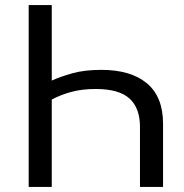

<svg xmlns="http://www.w3.org/2000/svg" viewBox="-20 -733 723 753"><path d="M92.5 0V-713H183V-417Q216 -432 263.5 -445.5Q311 -459 377.5 -459Q493 -459 556.2 -406.2Q619.5 -353.5 619.5 -247.5V0H529V-235.5Q529 -309 488 -346.5Q447 -384 355 -384Q301 -384 258.5 -372.2Q216 -360.5 183 -342.5V0Z"/></svg>

Font: Heraclito
Style: Regular
Weight: 400
Designer: Kostas Bartsokas (font) & Cristiano Sobral (main changes)
Foundry: Kostas Bartsokas (font) & Cristiano Sobral (main changes)
Version: Version 1.00;July 8, 2020;FontCreator 13.0.0.2655 64-bit